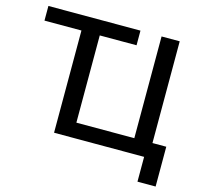

<svg xmlns="http://www.w3.org/2000/svg" viewBox="-119 -833 1176 1114"><g transform="rotate(15 469.5 -275.5)"><path d="M590 -701V-613H369V-89H717V-700H826V-89H909V150H800V1H260V0H259V-613H37V-701Z"/></g></svg>

Font: LT Superior Semi-bold
Style: Regular
Weight: 600
Designer: Daniel Lyons
Foundry: LyonsType
Version: Version 1.0